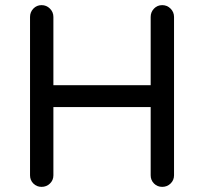

<svg xmlns="http://www.w3.org/2000/svg" viewBox="-20 -723 795 748"><path d="M658 -657V-40Q658 -21 644.5 -8Q631 5 612 5Q593 5 580 -8Q567 -21 567 -40V-306H188V-40Q188 -21 174.5 -8Q161 5 142 5Q123 5 110 -8Q97 -21 97 -40V-657Q97 -676 110 -689.5Q123 -703 142 -703Q161 -703 174.5 -689.5Q188 -676 188 -657V-391H567V-657Q567 -676 580 -689.5Q593 -703 612 -703Q631 -703 644.5 -689.5Q658 -676 658 -657Z"/></svg>

Font: Varela Round
Style: Regular
Weight: 400
Designer: Joe Prince
Foundry: Joe Prince
Version: Version 1.000